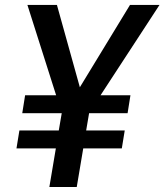

<svg xmlns="http://www.w3.org/2000/svg" viewBox="-20 -747 657 767"><path d="M207.4 -727.3H89.5L204.2 -366.5H80.3L68.9 -294.7H226.6L214.8 -225.9H57.5L45.8 -154.1H203.1L177.2 0H286.6L312.5 -154.1H466.6L478.3 -225.9H324.2L335.9 -294.7H489.7L501.1 -366.5H381.7L617.2 -727.3H499.3L299 -398.4Z"/></svg>

Font: Magic Ui Pro Medium
Style: Italic
Weight: 500
Italic angle: -9.39999°
Designer: Stefan Endress, Andreas Faust
Version: Version 1.000;FEAKit 1.0